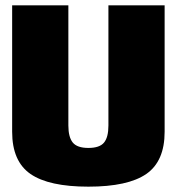

<svg xmlns="http://www.w3.org/2000/svg" viewBox="-20 -695 667 719"><path d="M311 4Q163 4 94.2 -43.5Q25.5 -91 25.5 -201.5V-675H236V-225Q236 -181.5 252.5 -161.2Q269 -141 311 -141Q353 -141 369.5 -161Q386 -181 386 -225V-675H596.5V-201.5Q596.5 -91 527.8 -43.5Q459 4 311 4Z"/></svg>

Font: Anybody Black
Style: Regular
Weight: 900
Designer: Tyler Finck
Foundry: Etcetera Type Company
Version: Version 1.010; ttfautohint (v1.8.3) -l 8 -r 50 -G 200 -x 14 